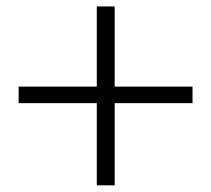

<svg xmlns="http://www.w3.org/2000/svg" viewBox="-20 -654 643 585"><path d="M274.9 -89.4V-634.4H329.4V-89.4ZM566.6 -339.7H36.8V-390.1H566.6Z"/></svg>

Font: Noto Serif KR ExtraLight
Style: Regular
Weight: 200
Designer: Ryoko NISHIZUKA 西塚涼子 (kana & ideographs); Frank Grießhammer (Latin, Greek & Cyrillic); Wenlong ZHANG 张文龙 (bopomofo); San
Foundry: Adobe
Version: Version 2.002-H1;hotconv 1.1.0;makeotfexe 2.6.0